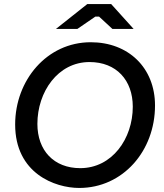

<svg xmlns="http://www.w3.org/2000/svg" viewBox="-20 -920 811 950"><path d="M372 10C588 10 747 -173 747 -398C747 -585 615 -711 429 -711C212 -711 55 -523 55 -304C55 -62 252 10 372 10ZM377 -88C247 -88 165 -175 165 -307C165 -465 266 -613 423 -613C556 -613 637 -523 637 -392C637 -234 535 -88 377 -88ZM257 -777H363L452 -838H470L536 -777H641L530 -900H412Z"/></svg>

Font: Fixel Display 20240404 Medium
Style: Italic
Weight: 500
Italic angle: -10°
Designer: AlfaBravo + MacPaw
Foundry: Kyrylo Tkachov, Marchela Mozhyna, Serhii Makarenko, Maria Weinstein, Zakhar Kryvoshyya
Version: Version 1.211;Glyphs 3.2 (3225)